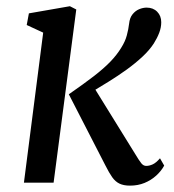

<svg xmlns="http://www.w3.org/2000/svg" viewBox="-20 -588 560 618"><path d="M57 0 119 -483 66 -507.5 73 -545 205 -568 225.5 -557.5 152.5 0ZM398.5 9.5Q378 9.5 364.5 3Q351 -3.5 341 -17.8Q331 -32 319.5 -55L201.5 -284.5Q250.5 -318.5 282.5 -343.2Q314.5 -368 335.2 -389.5Q356 -411 370 -434Q383 -454.5 388.2 -474.2Q393.5 -494 395.5 -511.5Q397.5 -531 406.8 -542.2Q416 -553.5 428.2 -558.5Q440.5 -563.5 452 -563.5Q473 -563.5 486 -550.2Q499 -537 499 -516.5Q499 -499.5 492.5 -482.5Q486 -465.5 475 -448Q461 -426.5 438.5 -405.5Q416 -384.5 388 -364.2Q360 -344 329 -324.8Q298 -305.5 267 -287L275.5 -318L413.5 -95Q428.5 -70 435.2 -62Q442 -54 450.5 -54Q460.5 -54 471.2 -58.8Q482 -63.5 495 -78.5L508.5 -55Q499 -37.5 482.8 -22.8Q466.5 -8 445.2 0.8Q424 9.5 398.5 9.5Z"/></svg>

Font: Merriweather Light 18pt
Style: Italic
Weight: 400
Italic angle: -7.8°
Version: Version 2.101